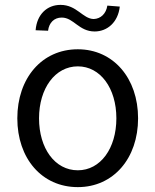

<svg xmlns="http://www.w3.org/2000/svg" viewBox="-20 -756 636 787"><path d="M299 11C445 11 546 -107 546 -271C546 -435 445 -554 299 -554C151 -554 51 -435 51 -271C51 -107 151 11 299 11ZM126 -632 177 -630C181 -663 202 -684 233 -684C282 -684 303 -627 368 -627C420 -627 464 -665 471 -729L420 -733C415 -700 393 -679 364 -678C319 -679 295 -736 228 -736C173 -736 131 -697 126 -632ZM140 -271C140 -394 206 -484 299 -484C391 -484 457 -395 457 -271C457 -148 392 -58 299 -58C205 -58 140 -148 140 -271Z"/></svg>

Font: Wafeq
Style: Regular
Weight: 400
Designer: Rasmus Andersson & Azza Alameddine
Foundry: Google & TypeTogether
Version: Version 3.000;FEAKit 1.0